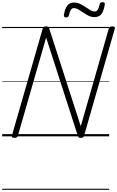

<svg xmlns="http://www.w3.org/2000/svg" viewBox="-20 -1244 1069 1752"><path d="M111 14Q83 14 88 -5L370 -984Q373 -994 380 -998.5Q387 -1003 400 -1003Q412 -1003 418.5 -999.5Q425 -996 428 -987L717 -92L973 -984Q977 -994 984 -998.5Q991 -1003 1005 -1003Q1033 -1003 1028 -984L747 -5Q744 5 737 9.5Q730 14 717 14Q706 14 700 10.5Q694 7 691 -2L401 -901L143 -5Q140 5 133 9.5Q126 14 111 14ZM583 -1085Q561 -1085 563 -1107Q572 -1165 594 -1193Q616 -1221 655 -1221Q684 -1221 709.5 -1209Q735 -1197 759 -1180.5Q783 -1164 804 -1151.5Q825 -1139 844 -1139Q862 -1139 872 -1154.5Q882 -1170 889 -1203Q892 -1224 916 -1224Q929 -1224 933.5 -1219Q938 -1214 936 -1202Q927 -1145 906 -1116.5Q885 -1088 842 -1088Q814 -1088 788.5 -1100.5Q763 -1113 740 -1129Q717 -1145 695.5 -1157.5Q674 -1170 654 -1170Q637 -1170 627 -1155Q617 -1140 609 -1106Q607 -1095 601 -1090Q595 -1085 583 -1085ZM0 478H976V488H0ZM0 -20H976V0H0ZM0 -505H976V-500H0ZM0 -998H976V-988H0Z"/></svg>

Font: Playwrite AU SA Guides
Style: Regular
Weight: 400
Designer: Veronika Burian, José Scaglione
Foundry: TypeTogether
Version: Version 1.003